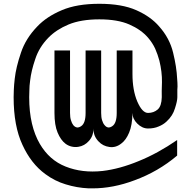

<svg xmlns="http://www.w3.org/2000/svg" viewBox="-20 -780 1020 1024"><path d="M353.5 -510.7Q326.2 -510.7 270.5 -510.7Q270.5 -403.3 270.5 -321.3Q270.5 -240.2 270.5 -177.7Q270.5 -112.3 287.1 -73.2Q303.7 -33.2 329.1 -13.7Q344.7 -2 363.3 2Q380.9 5.9 398.4 2.9Q430.7 -2 454.1 -28.3Q478.5 -54.7 478.5 -94.7Q478.5 -94.7 478.5 -94.7Q478.5 -94.7 478.5 -94.7Q478.5 -73.2 485.4 -55.7Q493.2 -38.1 505.9 -25.4Q528.3 -1 563.5 3.9Q597.7 8.8 627 -14.6Q652.3 -33.2 668.9 -73.2Q685.5 -112.3 686.5 -177.7Q686.5 -146.5 711.9 -121.1Q738.3 -94.7 769.5 -94.7Q801.8 -94.7 826.2 -105.5Q850.6 -115.2 868.2 -131.8Q901.4 -162.1 913.1 -202.1Q925.8 -241.2 925.8 -261.7Q925.8 -275.4 925.8 -301.8Q926.8 -309.6 926.8 -318.4Q926.8 -337.9 924.8 -360.4Q921.9 -422.9 903.3 -499Q884.8 -576.2 829.1 -638.7Q784.2 -691.4 707 -725.6Q629.9 -759.8 509.8 -759.8Q389.6 -759.8 309.6 -725.6Q228.5 -691.4 178.7 -638.7Q117.2 -575.2 91.8 -499Q65.4 -421.9 58.6 -360.4Q54.7 -327.1 53.7 -300.8Q52.7 -275.4 52.7 -261.7Q52.7 -108.4 99.6 -7.8Q145.5 92.8 221.7 148.4Q271.5 185.5 330.1 203.1Q389.6 221.7 453.1 224.6Q462.9 224.6 473.6 224.6Q583 224.6 697.3 181.6Q823.2 135.7 924.8 49.8Q924.8 22.5 924.8 -33.2Q821.3 38.1 719.7 79.1Q618.2 121.1 527.3 131.8Q418 143.6 330.1 108.4Q243.2 74.2 192.4 -12.7Q165 -59.6 150.4 -121.1Q135.7 -183.6 135.7 -261.7Q135.7 -275.4 136.7 -298.8Q136.7 -321.3 140.6 -349.6Q146.5 -402.3 168 -464.8Q188.5 -528.3 238.3 -579.1Q280.3 -622.1 345.7 -649.4Q412.1 -676.8 509.8 -676.8Q607.4 -676.8 669.9 -649.4Q732.4 -622.1 769.5 -579.1Q793 -551.8 807.6 -520.5Q821.3 -489.3 830.1 -456.1Q844.7 -396.5 843.8 -341.8Q841.8 -288.1 842.8 -261.7Q841.8 -214.8 821.3 -196.3Q799.8 -177.7 769.5 -177.7Q738.3 -177.7 711.9 -239.3Q686.5 -299.8 686.5 -385.7Q686.5 -427.7 686.5 -510.7Q658.2 -510.7 602.5 -510.7Q602.5 -399.4 602.5 -177.7Q602.5 -123 579.1 -107.4Q555.7 -90.8 538.1 -112.3Q529.3 -122.1 524.4 -138.7Q519.5 -154.3 519.5 -177.7Q519.5 -289.1 519.5 -510.7Q492.2 -510.7 436.5 -510.7Q436.5 -399.4 436.5 -177.7Q436.5 -123 413.1 -107.4Q389.6 -90.8 371.1 -112.3Q363.3 -122.1 358.4 -138.7Q353.5 -154.3 353.5 -177.7Q353.5 -289.1 353.5 -510.7Z"/></svg>

Font: Alibu-Mazigh Belqasem 1
Style: Bold
Weight: 400
Designer: Mazigh Mubarik Belqasem
Version: Version 1.0